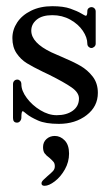

<svg xmlns="http://www.w3.org/2000/svg" viewBox="-20 -400 356 620"><path d="M54 -41Q51 -41 50 -35.5Q49 -30 49 -20Q49 -14 45 -9Q41 -4 35 -4Q22 -4 22 -19V-79V-128Q22 -135 26 -139Q30 -143 36 -143Q41 -143 45 -139Q49 -135 49 -128Q49 -107 66.5 -83.5Q84 -60 110.5 -44Q137 -28 163 -28Q195 -28 215 -42.5Q235 -57 235 -82Q235 -101 211.5 -117.5Q188 -134 138 -159L119 -168Q86 -184 66.5 -196Q47 -208 33.5 -228Q20 -248 20 -277Q20 -304 35.5 -327.5Q51 -351 80.5 -365.5Q110 -380 149 -380Q185 -380 207.5 -372Q230 -364 242.5 -356.5Q255 -349 257 -349Q262 -349 262 -364Q262 -370 266 -373.5Q270 -377 275 -377Q281 -377 285 -373Q289 -369 289 -363V-308V-259Q289 -253 284.5 -249Q280 -245 275 -245Q270 -245 266 -249Q262 -253 262 -259Q262 -279 247.5 -300.5Q233 -322 207 -336.5Q181 -351 149 -351Q116 -351 98.5 -336.5Q81 -322 81 -301Q81 -262 146 -231Q155 -227 163 -223.5Q171 -220 178 -217Q216 -201 239.5 -187.5Q263 -174 279.5 -152.5Q296 -131 296 -100Q296 -56 259.5 -28Q223 0 170 0Q127 0 102.5 -11Q78 -22 66.5 -31.5Q55 -41 54 -41ZM114 192Q114 187 120 181Q126 175 133 169Q145 159 151 152.5Q157 146 157 137Q157 128 153 123Q149 118 140 110Q129 102 124 95Q119 88 119 75Q119 59 130 49Q141 39 157 39Q175 39 189 53.5Q203 68 203 96Q203 123 189.5 147Q176 171 157 185.5Q138 200 124 200Q114 200 114 192Z"/></svg>

Font: Hina Mincho
Style: Regular
Weight: 400
Designer: satsuyako
Foundry: satsuyako
Version: Version 1.100